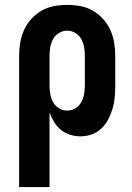

<svg xmlns="http://www.w3.org/2000/svg" viewBox="-20 -548 540 783"><path d="M182 215H58V-320Q58 -347 62.5 -374Q67 -401 78 -425.5Q89 -450 107.5 -470.5Q126 -491 149.5 -504.5Q173 -518 200 -523Q227 -528 254 -528Q281 -528 308 -523Q335 -518 358.5 -504.5Q382 -491 400.5 -470.5Q419 -450 430 -425.5Q441 -401 445.5 -374Q450 -347 450 -320V-200Q450 -176 448 -152.5Q446 -129 439.5 -106.5Q433 -84 422 -62.5Q411 -41 394 -24.5Q377 -8 354.5 0Q332 8 308 8Q287 8 266 1.5Q245 -5 228.5 -18.5Q212 -32 200.5 -50.5Q189 -69 182 -89ZM254 -97Q272 -97 287.5 -106.5Q303 -116 311.5 -131.5Q320 -147 323 -164.5Q326 -182 326 -200V-320Q326 -338 323 -355.5Q320 -373 311.5 -388.5Q303 -404 287.5 -413.5Q272 -423 254 -423Q236 -423 220.5 -413.5Q205 -404 196.5 -388.5Q188 -373 185 -355.5Q182 -338 182 -320V-200Q182 -182 185 -164.5Q188 -147 196.5 -131.5Q205 -116 220.5 -106.5Q236 -97 254 -97Z"/></svg>

Font: Iosevka Extrabold
Style: Regular
Weight: 800
Monospace: yes
Designer: Belleve Invis
Foundry: Belleve Invis
Version: Version 32.5.0; ttfautohint (v1.8.4)